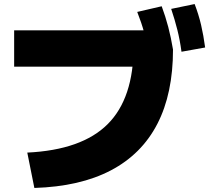

<svg xmlns="http://www.w3.org/2000/svg" viewBox="-20 -875 1040 950"><path d="M115 -120Q385 -133 513 -261Q641 -389 641 -645L736 -545H50V-725H786L836 -630Q836 -412 758.5 -262Q681 -112 528.5 -32Q376 48 150 55ZM717 -605Q707 -664 693.5 -713.5Q680 -763 659 -816L780 -844Q799 -793 812.5 -741.5Q826 -690 836 -630ZM878 -619Q870 -678 857.5 -727.5Q845 -777 827 -831L943 -855Q963 -803 975 -751.5Q987 -700 995 -640Z"/></svg>

Font: M PLUS 2 Thin Black
Style: Regular
Weight: 900
Version: Version 1.001